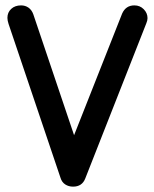

<svg xmlns="http://www.w3.org/2000/svg" viewBox="-20 -694 578 720"><path d="M253.9 5.9Q237.3 5.9 224.6 -2.4Q211.9 -10.7 207 -26.9L12.2 -604Q7.8 -617.2 7.8 -627Q7.8 -647.5 22 -660.6Q36.1 -673.8 59.1 -673.8Q74.7 -673.8 86.9 -665.3Q99.1 -656.7 105 -640.1L257.8 -187L438 -643.1Q451.7 -673.8 483.9 -673.8Q504.9 -673.8 519 -659.4Q533.2 -645 533.2 -626Q533.2 -617.2 528.8 -606.9L299.8 -24.9Q288.1 5.9 253.9 5.9Z"/></svg>

Font: Comic Neue
Style: Bold
Weight: 700
Designer: Craig Rozynski
Foundry: Craig Rozynski
Version: Version 2.003;hotconv 1.0.109;makeotfexe 2.5.65596